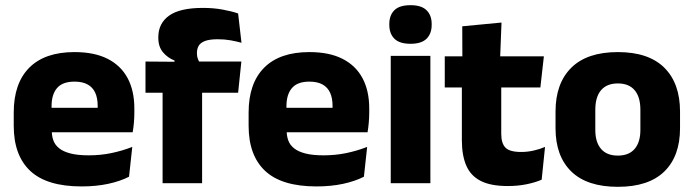

<svg xmlns="http://www.w3.org/2000/svg" viewBox="-20 -707 2678 741"><path d="M295 12.5Q161 12.5 97 -47.2Q33 -107 33 -221.5V-272.5Q33 -385.5 93 -445.8Q153 -506 267.5 -506Q344.5 -506 395.8 -479.8Q447 -453.5 472.8 -405Q498.5 -356.5 498.5 -288.5V-272Q498.5 -253 496.8 -233.2Q495 -213.5 492 -196.5H354Q356 -225.5 356.5 -251.2Q357 -277 357 -298Q357 -328.5 347.5 -349.2Q338 -370 318.2 -381Q298.5 -392 267.5 -392Q221.5 -392 200.2 -367.2Q179 -342.5 179 -297V-252L180 -235.5V-200.5Q180 -181.5 186.2 -164.5Q192.5 -147.5 208.2 -134.8Q224 -122 251.8 -114.8Q279.5 -107.5 322.5 -107.5Q368 -107.5 410 -116.2Q452 -125 490.5 -140L478 -25Q444 -7.5 397.5 2.5Q351 12.5 295 12.5ZM461 -196.5H114V-291H461Z M763 -676.5Q803.5 -676.5 838.2 -670.2Q873 -664 899 -655L912 -542Q892 -547.5 869.5 -551.5Q847 -555.5 820.5 -555.5Q789 -555.5 771.2 -548.8Q753.5 -542 746.8 -530.2Q740 -518.5 740 -502V-501Q740 -489 743.8 -479.5Q747.5 -470 752.5 -461.5L653.5 -458V-473.5Q627.5 -483.5 609.2 -505Q591 -526.5 591 -561V-563.5Q591 -617 632.8 -646.8Q674.5 -676.5 763 -676.5ZM760 0H607.5V-426.5H760ZM899 -349H541.5V-469.5L673.5 -468.5L731.5 -469.5H911.5Z M1201.5 12.5Q1067.5 12.5 1003.5 -47.2Q939.5 -107 939.5 -221.5V-272.5Q939.5 -385.5 999.5 -445.8Q1059.5 -506 1174 -506Q1251 -506 1302.2 -479.8Q1353.5 -453.5 1379.2 -405Q1405 -356.5 1405 -288.5V-272Q1405 -253 1403.2 -233.2Q1401.5 -213.5 1398.5 -196.5H1260.5Q1262.5 -225.5 1263 -251.2Q1263.5 -277 1263.5 -298Q1263.5 -328.5 1254 -349.2Q1244.5 -370 1224.8 -381Q1205 -392 1174 -392Q1128 -392 1106.8 -367.2Q1085.5 -342.5 1085.5 -297V-252L1086.5 -235.5V-200.5Q1086.5 -181.5 1092.8 -164.5Q1099 -147.5 1114.8 -134.8Q1130.5 -122 1158.2 -114.8Q1186 -107.5 1229 -107.5Q1274.5 -107.5 1316.5 -116.2Q1358.5 -125 1397 -140L1384.5 -25Q1350.5 -7.5 1304 2.5Q1257.5 12.5 1201.5 12.5ZM1367.5 -196.5H1020.5V-291H1367.5Z M1641 0H1488V-491.5H1641ZM1564.5 -538Q1521.5 -538 1502 -557.8Q1482.5 -577.5 1482.5 -611V-614.5Q1482.5 -648 1502 -667.5Q1521.5 -687 1564.5 -687Q1606.5 -687 1626.2 -667.5Q1646 -648 1646 -614.5V-611Q1646 -577 1626.2 -557.5Q1606.5 -538 1564.5 -538Z M1939.5 11Q1874 11 1835.2 -8.8Q1796.5 -28.5 1779.5 -68Q1762.5 -107.5 1762.5 -165.5V-440H1914.5V-190Q1914.5 -154 1930.8 -137.2Q1947 -120.5 1991.5 -120.5Q2016 -120.5 2040 -126Q2064 -131.5 2083.5 -140L2070.5 -13.5Q2045 -2.5 2011.8 4.2Q1978.5 11 1939.5 11ZM2065.5 -369.5H1696.5V-489.5H2079ZM1910 -478.5H1764.5L1764 -605.5L1915.5 -620Z M2364.5 14Q2245.5 14 2184.8 -45.2Q2124 -104.5 2124 -212V-276.5Q2124 -385.5 2185 -445.8Q2246 -506 2364.5 -506Q2483 -506 2543.8 -445.8Q2604.5 -385.5 2604.5 -276.5V-212Q2604.5 -104.5 2544 -45.2Q2483.5 14 2364.5 14ZM2364.5 -106.5Q2407 -106.5 2429.2 -132.2Q2451.5 -158 2451.5 -205.5V-283Q2451.5 -333 2429.2 -359Q2407 -385 2364.5 -385Q2322 -385 2299.8 -359Q2277.5 -333 2277.5 -283V-205.5Q2277.5 -158 2299.8 -132.2Q2322 -106.5 2364.5 -106.5Z"/></svg>

Font: Anek Kannada
Style: Bold
Weight: 700
Version: Version 1.003